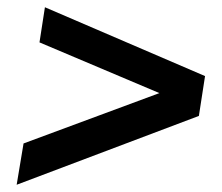

<svg xmlns="http://www.w3.org/2000/svg" viewBox="-20 -615 612 530"><path d="M26 -105 45 -219 420 -358 89 -498 104 -595 546 -405 529 -295Z"/></svg>

Font: MuseoModerno Thin Medium
Style: Italic
Weight: 500
Italic angle: -9°
Version: Version 1.003